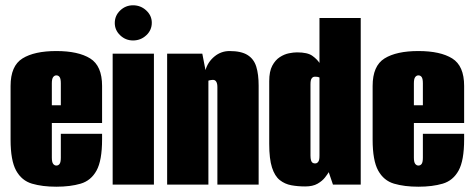

<svg xmlns="http://www.w3.org/2000/svg" viewBox="-20 -698 1790 726"><path d="M193 8Q140 8 101 -3.5Q62 -15 41 -53Q20 -91 20 -170V-373Q20 -449 65 -477Q110 -505 193 -505Q276 -505 321 -477Q366 -449 366 -373V-233H176V-102Q176 -85 181 -78.5Q186 -72 193 -72Q201 -72 205.5 -78.5Q210 -85 210 -102V-192H366V-171Q366 -91 345 -53Q324 -15 285 -3.5Q246 8 193 8ZM176 -300H210V-383Q210 -400 205.5 -406.5Q201 -413 193 -413Q186 -413 181 -406.5Q176 -400 176 -383Z M406 0V-495H562V0ZM483 -545Q455 -545 434.5 -564.5Q414 -584 414 -611Q414 -639 434.5 -658.5Q455 -678 483 -678Q512 -678 533 -658.5Q554 -639 554 -612Q554 -584 533 -564.5Q512 -545 483 -545Z M612 0V-495H745L757 -433Q766 -464 791 -484.5Q816 -505 848 -505Q892 -505 916 -490Q940 -475 949 -446Q958 -417 958 -374V0H802V-368Q802 -375 801 -380Q800 -385 798 -388.5Q796 -392 793 -394Q790 -396 785 -396Q783 -396 779.5 -395.5Q776 -395 773 -394.5Q770 -394 768 -393V0Z M1134 7Q1106 7 1081.5 2.5Q1057 -2 1038 -17Q1019 -32 1008.5 -64.5Q998 -97 998 -154V-391Q998 -428 1009.5 -449.5Q1021 -471 1038 -482Q1055 -493 1072.5 -496.5Q1090 -500 1103 -500Q1143 -500 1161 -487Q1179 -474 1188 -460V-630H1344V0H1239L1223 -47Q1219 -40 1209 -27Q1199 -14 1181 -3.5Q1163 7 1134 7ZM1171 -80Q1175 -80 1178 -81.5Q1181 -83 1183.5 -86.5Q1186 -90 1187 -95.5Q1188 -101 1188 -110V-405Q1188 -405 1185.5 -406Q1183 -407 1179.5 -407.5Q1176 -408 1171 -408Q1167 -408 1164 -406.5Q1161 -405 1158.5 -401.5Q1156 -398 1155 -392.5Q1154 -387 1154 -378V-110Q1154 -99 1156 -92Q1158 -85 1162 -82.5Q1166 -80 1171 -80Z M1562 8Q1509 8 1470 -3.5Q1431 -15 1410 -53Q1389 -91 1389 -170V-373Q1389 -449 1434 -477Q1479 -505 1562 -505Q1645 -505 1690 -477Q1735 -449 1735 -373V-233H1545V-102Q1545 -85 1550 -78.5Q1555 -72 1562 -72Q1570 -72 1574.5 -78.5Q1579 -85 1579 -102V-192H1735V-171Q1735 -91 1714 -53Q1693 -15 1654 -3.5Q1615 8 1562 8ZM1545 -300H1579V-383Q1579 -400 1574.5 -406.5Q1570 -413 1562 -413Q1555 -413 1550 -406.5Q1545 -400 1545 -383Z"/></svg>

Font: Alumni Sans Thin Black
Style: Regular
Weight: 900
Version: Version 1.018